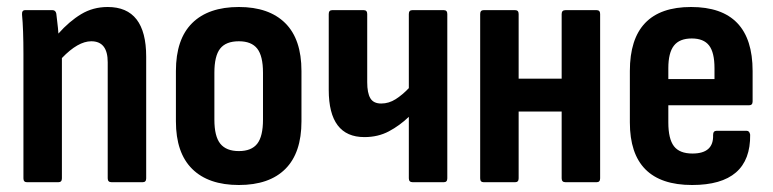

<svg xmlns="http://www.w3.org/2000/svg" viewBox="-20 -521 2210 549"><path d="M57 0Q47 0 47 -11V-367Q47 -401 46 -430Q45 -459 43 -479Q42 -492 52 -492H130Q139 -492 141 -482Q142 -471 144 -456Q146 -441 147 -425Q178 -460 212 -480.5Q246 -501 288 -501Q398 -501 398 -359V-11Q398 0 388 0H299Q288 0 288 -11V-343Q288 -403 241 -403Q203 -403 157 -355V-11Q157 0 147 0Z M663 8Q576 8 529.5 -38Q483 -84 483 -174V-318Q483 -409 529.5 -455Q576 -501 663 -501Q749 -501 795.5 -455Q842 -409 842 -318V-174Q842 -84 796 -38Q750 8 663 8ZM663 -89Q699 -89 715.5 -110Q732 -131 732 -179V-313Q732 -361 715.5 -382Q699 -403 663 -403Q626 -403 609.5 -382Q593 -361 593 -313V-179Q593 -131 610 -110Q627 -89 663 -89Z M1160 0Q1149 0 1149 -11V-187Q1123 -162 1092 -145.5Q1061 -129 1022 -129Q920 -129 920 -264V-481Q920 -492 930 -492H1020Q1030 -492 1030 -481V-286Q1030 -255 1039 -240Q1048 -225 1070 -225Q1092 -225 1111.5 -237.5Q1131 -250 1149 -269V-481Q1149 -492 1159 -492H1249Q1259 -492 1259 -481V-11Q1259 0 1249 0Z M1363 0Q1353 0 1353 -11V-481Q1353 -492 1363 -492H1453Q1463 -492 1463 -481V-296H1586V-481Q1586 -492 1597 -492H1686Q1696 -492 1696 -481V-11Q1696 0 1686 0H1597Q1586 0 1586 -11V-202H1463V-11Q1463 0 1453 0Z M1959 8Q1781 8 1781 -171V-318Q1781 -501 1956 -501Q2132 -501 2132 -318V-231Q2132 -220 2122 -220H1891V-171Q1891 -124 1907 -103Q1923 -82 1960 -82Q2021 -82 2019 -135Q2019 -147 2029 -147H2115Q2123 -147 2125 -136Q2127 8 1959 8ZM1891 -295H2023V-326Q2023 -371 2007.5 -391Q1992 -411 1958 -411Q1923 -411 1907 -390.5Q1891 -370 1891 -326Z"/></svg>

Font: Sofia Sans Condensed
Style: Bold
Weight: 700
Designer: Botio Nikoltchev, Ani Petrova
Foundry: lettersoup
Version: Version 4.101; ttfautohint (v1.8.4.7-5d5b)